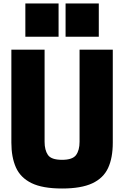

<svg xmlns="http://www.w3.org/2000/svg" viewBox="-20 -1064 710 1098"><path d="M501 -854ZM315 -854H125V-1044H315ZM545 -854H355V-1044H545ZM335 14Q223 14 160 -17Q97 -48 71 -106.5Q45 -165 45 -248V-780H235V-253Q235 -206 254 -178Q273 -150 335 -150Q395 -150 415 -177.5Q435 -205 435 -253V-780H625V-248Q625 -161 598 -103Q571 -45 507.5 -15.5Q444 14 335 14Z"/></svg>

Font: Tanohe Sans Black
Style: Regular
Weight: 900
Designer: Village Type and Design LLC & Cristiano Sobral
Foundry: Cooper Hewitt Smithsonian Design Museum
Version: Version 1.00;March 11, 2020;FontCreator 12.0.0.2522 64-bit; 